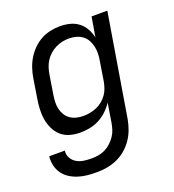

<svg xmlns="http://www.w3.org/2000/svg" viewBox="-136 -634 872 962"><g transform="rotate(-20 300.0 -152.5)"><path d="M216 223Q190 223 165.5 220.5Q141 218 117.5 210.5Q94 203 74 190Q54 177 40.5 158Q27 139 21.5 115Q16 91 19 66H102Q99 87 109 105Q119 123 136 133Q153 143 173.5 146Q194 149 216 149Q234 149 252 146Q270 143 287.5 134.5Q305 126 319.5 112.5Q334 99 345 83Q356 67 361.5 49Q367 31 370 13L386 -87Q372 -65 352 -46Q332 -27 308 -14.5Q284 -2 258 3Q232 8 207 8Q178 8 151.5 0.5Q125 -7 105.5 -24.5Q86 -42 74.5 -66Q63 -90 58.5 -117Q54 -144 55.5 -172.5Q57 -201 62 -230L78 -330Q82 -355 90.5 -380.5Q99 -406 113 -429Q127 -452 146.5 -471.5Q166 -491 190 -504Q214 -517 240 -522.5Q266 -528 291 -528Q319 -528 344.5 -521.5Q370 -515 390 -499.5Q410 -484 422.5 -461.5Q435 -439 440 -414L458 -520H542L452 25Q447 52 437.5 78.5Q428 105 411.5 129Q395 153 372.5 172Q350 191 323.5 202.5Q297 214 270 218.5Q243 223 216 223ZM250 -65Q267 -65 285.5 -68.5Q304 -72 320.5 -79Q337 -86 352 -98Q367 -110 378 -125.5Q389 -141 395 -158.5Q401 -176 404 -193L420 -293Q424 -313 424.5 -333Q425 -353 421 -371.5Q417 -390 408 -406.5Q399 -423 384 -434Q369 -445 350.5 -450Q332 -455 312 -455Q294 -455 276 -451Q258 -447 241 -438.5Q224 -430 209 -416.5Q194 -403 184 -387Q174 -371 168.5 -353.5Q163 -336 160 -318L144 -218Q141 -199 140 -180Q139 -161 143 -143Q147 -125 156.5 -109.5Q166 -94 180.5 -84Q195 -74 213 -69.5Q231 -65 250 -65Z"/></g></svg>

Font: Iosevka Custom Oblique
Style: Regular
Weight: 400
Italic angle: -9°
Designer: Belleve Invis
Foundry: Belleve Invis
Version: Version 27.0.1